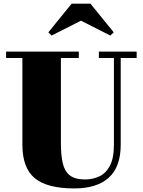

<svg xmlns="http://www.w3.org/2000/svg" viewBox="-20 -1038 798 1072"><path d="M432 -922.5 268 -839.5 250 -857.5 380 -1017.5H485L615 -857.5L596 -839.5ZM14 -750H420V-714H320V-240Q320 -174 330 -128.5Q340 -83 369 -59.5Q398 -36 455 -36Q497 -36 533.8 -52.8Q570.5 -69.5 593.2 -111.8Q616 -154 616 -230V-714H532V-750H743V-714H654V-230Q654 -106.5 587.5 -46.2Q521 14 395 14Q243 14 174 -43.2Q105 -100.5 105 -230V-714H14Z"/></svg>

Font: Bodoni* 06pt Fatface
Style: Regular
Weight: 900
Version: Version 2.3